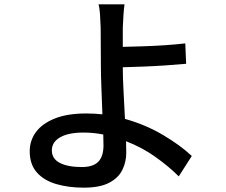

<svg xmlns="http://www.w3.org/2000/svg" viewBox="-20 -813 1040 885"><path d="M456 -193Q411 -202 365 -202Q295 -202 257 -180Q219 -158 219 -120Q219 -81 256 -62Q293 -43 357 -43Q409 -43 433 -67.5Q457 -92 457 -143ZM554 -793Q551 -774 549 -742.5Q547 -711 546 -685V-597Q586 -598 636.5 -599.5Q687 -601 739 -604.5Q791 -608 834 -613L838 -519Q795 -515 742.5 -511.5Q690 -508 638.5 -506Q587 -504 546 -503Q546 -455 549.5 -391Q553 -327 556 -265Q652 -238 732 -190.5Q812 -143 864 -94L804 0Q758 -46 696 -90Q634 -134 561 -162L562 -109Q562 -67 544 -30Q526 7 483 29.5Q440 52 366 52Q296 52 239.5 35.5Q183 19 150 -18Q117 -55 117 -116Q117 -165 145.5 -204Q174 -243 232 -266.5Q290 -290 378 -290Q397 -290 415.5 -289Q434 -288 452 -286Q450 -345 447.5 -406.5Q445 -468 445 -511Q445 -555 444.5 -604Q444 -653 444 -685Q443 -717 441 -747Q439 -777 434 -793Z"/></svg>

Font: Source Han Sans SC Medium
Style: Regular
Weight: 500
Designer: Ryoko NISHIZUKA 西塚涼子 (kana, bopomofo & ideographs); Paul D. Hunt (Latin, Greek & Cyrillic); Sandoll Communications 산돌커뮤니
Foundry: Adobe
Version: Version 2.004;hotconv 1.0.118;makeotfexe 2.5.65603